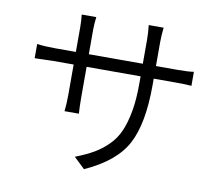

<svg xmlns="http://www.w3.org/2000/svg" viewBox="-87 -879 1173 1026"><g transform="rotate(10 500.0 -366.0)"><path d="M714.8 -566.4H831.1Q890.6 -566.4 919.9 -571.3V-495.1Q893.6 -498 832 -498H714.8V-462.9Q714.8 -253.9 655.8 -142.6Q596.7 -31.2 431.6 43L372.1 -13.7Q429.7 -36.1 469.7 -59.1Q509.8 -82 544.9 -116.7Q580.1 -151.4 600.1 -196.8Q620.1 -242.2 631.8 -306.6Q643.6 -371.1 643.6 -456.1V-498H350.6V-332Q350.6 -310.5 351.6 -277.3L353.5 -244.1H275.4Q280.3 -283.2 280.3 -332V-498H168Q142.6 -498 105.5 -496.1L69.3 -495.1V-572.3Q110.4 -566.4 168 -566.4H280.3V-699.2Q280.3 -737.3 276.4 -768.6H355.5Q350.6 -729.5 350.6 -700.2V-566.4H643.6V-695.3Q643.6 -736.3 638.7 -775.4H719.7Q714.8 -731.4 714.8 -695.3Z"/></g></svg>

Font: Gen Shin Gothic Monospace Normal
Style: Regular
Weight: 350
Designer: [Source Han Sans]
Ryoko NISHIZUKA  (kana & ideographs); Paul D. Hunt (Latin, Greek & Cyrillic); Wenlong ZHANG  (bopomofo
Version: Version 1.002.20150607